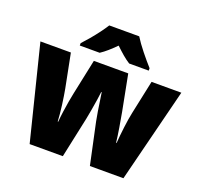

<svg xmlns="http://www.w3.org/2000/svg" viewBox="-131 -913 1108 1060"><g transform="rotate(20 423.0 -383.0)"><path d="M449 -243Q444 -268 439 -299Q434 -330 430 -358.5Q426 -387 423 -405H420Q418 -386 413.5 -356.5Q409 -327 403.5 -295.5Q398 -264 393 -239L342 0H147L9 -553H188L227 -355Q234 -318 241 -265Q248 -212 250 -170H253Q255 -196 259.5 -229.5Q264 -263 269.5 -294Q275 -325 279 -344L323 -553H525L566 -341Q573 -303 581 -254.5Q589 -206 593 -170H596Q599 -212 605.5 -265Q612 -318 620 -355L662 -553H837L698 0H501ZM512 -766Q533 -732 565.5 -691.5Q598 -651 626 -620V-606H511Q489 -620 468 -638Q447 -656 423 -679Q399 -655 379 -637.5Q359 -620 338 -606H221V-620Q238 -638 260 -664Q282 -690 302.5 -717.5Q323 -745 336 -766Z"/></g></svg>

Font: Noto Sans Gurmukhi SemiCondensed Black
Style: Regular
Weight: 900
Width: 4
Designer: Jelle Bosma - Monotype Design Team
Foundry: Monotype Imaging Inc.
Version: Version 2.004; ttfautohint (v1.8.4.7-5d5b)